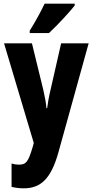

<svg xmlns="http://www.w3.org/2000/svg" viewBox="-20 -786 506 1046"><path d="M387 -756V-766H223C202 -722 176 -673 142 -619V-606H247C295 -651 360 -721 387 -756ZM2 -550 164 -7 158 15C134 95 123 111 83 111C70 111 56 109 43 105V232C64 237 85 240 109 240C203 240 258 187 298 45L463 -550H313L255 -295C245 -253 240 -222 237 -197H233C231 -224 224 -261 216 -296L154 -550Z"/></svg>

Font: Noto Sans Thai Looped ExtraCondensed ExtraBold
Style: Regular
Weight: 800
Width: 2
Designer: Sasikarn Vongin, Ben Mitchell
Foundry: The Fontpad Ltd
Version: Version 1.001